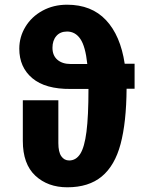

<svg xmlns="http://www.w3.org/2000/svg" viewBox="-20 -779 640 816"><path d="M552 -402H518Q517 -259 492.5 -167Q468 -75 412.5 -29Q357 17 266 17Q183 17 130 -32.5Q77 -82 77 -180V-353H228V-171Q228 -133 240.5 -115Q253 -97 274 -97Q303 -97 321 -125Q339 -153 347.5 -219Q356 -285 356 -400V-401H280Q173 -400 117.5 -446.5Q62 -493 62 -572Q62 -622 88 -665Q114 -708 160.5 -733.5Q207 -759 265 -759Q369 -759 430.5 -693.5Q492 -628 510 -508H552ZM351 -507Q343 -582 321.5 -613.5Q300 -645 265 -645Q236 -645 219.5 -626Q203 -607 203 -576Q203 -543 224 -525Q245 -507 280 -507Z"/></svg>

Font: Fira Mono
Style: Bold
Weight: 700
Monospace: yes
Designer: Carrois Corporate & Edenspiekermann AG
Foundry: Carrois Corporate GbR & Edenspiekermann AG
Version: Version 3.206